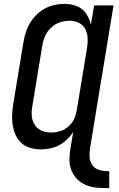

<svg xmlns="http://www.w3.org/2000/svg" viewBox="-20 -763 616 991"><path d="M544 208V121Q520 121 496.5 115.5Q473 110 458.5 91.5Q444 73 442.5 48.5Q441 24 445 0L566 -735H466L449 -635Q442 -666 424.5 -692.5Q407 -719 377 -731Q347 -743 314 -743Q283 -743 252 -735Q221 -727 194 -708Q167 -689 147 -662Q127 -635 116.5 -605.5Q106 -576 101 -545L49 -230Q43 -197 42.5 -163Q42 -129 49.5 -97.5Q57 -66 76 -40.5Q95 -15 125.5 -3.5Q156 8 190 8Q222 8 254 -1Q286 -10 313 -32Q340 -54 358 -82L344 0Q339 30 338.5 60Q338 90 349 117Q360 144 380 163.5Q400 183 427 193.5Q454 204 484 206Q514 208 544 208ZM244 -79Q218 -79 195 -88.5Q172 -98 159 -119Q146 -140 144 -165Q142 -190 147 -216L199 -531Q203 -556 214 -579.5Q225 -603 245 -621.5Q265 -640 290 -648Q315 -656 340 -656Q366 -656 388.5 -644.5Q411 -633 421.5 -610Q432 -587 432.5 -560.5Q433 -534 428 -508L376 -193Q372 -170 362 -148Q352 -126 332.5 -109.5Q313 -93 290 -86Q267 -79 244 -79Z"/></svg>

Font: Iosevka Sparkle Medium Oblique
Style: Regular
Weight: 500
Italic angle: -9°
Designer: Belleve Invis
Foundry: Belleve Invis
Version: Version 4.5.0; ttfautohint (v1.8.3)